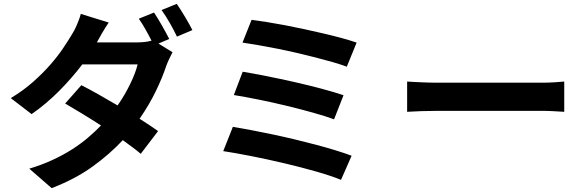

<svg xmlns="http://www.w3.org/2000/svg" viewBox="-20 -886 3040 996"><path d="M802 -660 875 -615Q867 -600 858 -581Q849 -562 842 -543Q823 -485 788.5 -413.5Q754 -342 704 -270Q732 -252 756.5 -236Q781 -220 800 -206L710 -88Q692 -104 668 -121.5Q644 -139 617 -159Q549 -86 459.5 -21.5Q370 43 248 90L132 -11Q198 -31 253 -56.5Q308 -82 353.5 -111Q399 -140 436 -171.5Q473 -203 504 -235Q453 -268 404.5 -297.5Q356 -327 318 -349L402 -444Q442 -424 490.5 -396.5Q539 -369 590 -339Q627 -392 655 -449.5Q683 -507 694 -552H407Q354 -482 286.5 -414Q219 -346 144 -294L36 -377Q102 -417 152.5 -462Q203 -507 241.5 -551Q280 -595 307.5 -636Q335 -677 354 -709Q360 -718 366.5 -730.5Q373 -743 379 -757.5Q385 -772 390.5 -786.5Q396 -801 399 -814L544 -769Q526 -743 509 -713.5Q492 -684 483 -667L482 -666H687Q707 -666 728 -668Q749 -670 766 -675Q752 -703 734.5 -734Q717 -765 700 -789L779 -821Q788 -807 799 -789.5Q810 -772 820.5 -753Q831 -734 841 -716Q851 -698 858 -684ZM897 -866Q907 -852 918 -834Q929 -816 940.5 -797.5Q952 -779 961.5 -761Q971 -743 978 -730L898 -696Q883 -728 861 -766.5Q839 -805 818 -834Z M1285 -783Q1318 -779 1362 -772Q1406 -765 1456.5 -755.5Q1507 -746 1559.5 -734.5Q1612 -723 1661.5 -711.5Q1711 -700 1754.5 -688Q1798 -676 1830 -665L1779 -540Q1750 -551 1708.5 -563Q1667 -575 1618.5 -587.5Q1570 -600 1518 -612Q1466 -624 1415.5 -634Q1365 -644 1319 -652Q1273 -660 1238 -665ZM1239 -514Q1293 -505 1363.5 -491Q1434 -477 1507 -460.5Q1580 -444 1647.5 -426Q1715 -408 1762 -392L1713 -267Q1670 -283 1604 -301.5Q1538 -320 1465.5 -337.5Q1393 -355 1321 -369.5Q1249 -384 1193 -393ZM1188 -228Q1231 -221 1283.5 -211Q1336 -201 1393 -189Q1450 -177 1508.5 -163Q1567 -149 1621.5 -134.5Q1676 -120 1723 -105.5Q1770 -91 1804 -78L1749 47Q1698 26 1619 3.5Q1540 -19 1453 -39.5Q1366 -60 1282 -76.5Q1198 -93 1138 -102Z M2092 -463Q2105 -462 2125 -461Q2145 -460 2166.5 -459Q2188 -458 2210.5 -457.5Q2233 -457 2253 -457H2790Q2825 -457 2856 -459Q2887 -461 2907 -463V-306Q2889 -307 2855.5 -309Q2822 -311 2790 -311H2253Q2210 -311 2165 -309.5Q2120 -308 2092 -306Z"/></svg>

Font: SpoqaHanSansJP-Bold
Style: Regular
Weight: 700
Designer: [Source Han Sans]
Ryoko NISHIZUKA  (kana & ideographs); Paul D. Hunt (Latin, Greek & Cyrillic); Wenlong ZHANG  (bopomofo
Foundry: Spoqa (http://bi.spoqa.com)
Version: Version 1.002.20150607